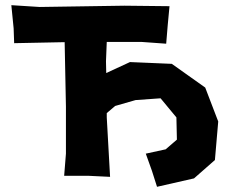

<svg xmlns="http://www.w3.org/2000/svg" viewBox="-20 -679 864 735"><path d="M23.4 -659.2 32.2 -570.3 34.2 -513.7 227.5 -517.6 232.4 -270.5V-90.8L225.6 -5.9H321.3L401.4 -2L388.7 -229.5V-246.1L420.9 -273.4L499 -295.9L594.7 -302.7L655.3 -229.5L657.2 -144.5L614.3 -107.4L538.1 -90.8L561.5 -25.4L581.1 36.1L722.7 3.9L802.7 -66.4L815.4 -213.9L765.6 -343.8L637.7 -434.6L477.5 -441.4L386.7 -399.4L385.7 -444.3L388.7 -518.6H520.5L616.2 -511.7L622.1 -583L628.9 -655.3L456.1 -657.2L131.8 -652.3Z"/></svg>

Font: MaokenAssortedSans-TC
Style: Regular
Weight: 500
Version: Version 0.83